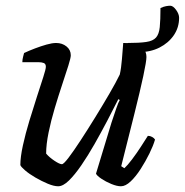

<svg xmlns="http://www.w3.org/2000/svg" viewBox="-20 -650 645 670"><path d="M464 -468Q455 -468 444 -470.5Q433 -473 424 -477L425 -500Q466 -500 490 -503.5Q514 -507 524.5 -519Q535 -531 537.5 -555.5Q540 -580 540 -622Q551 -627 559.5 -628.5Q568 -630 574 -630Q584 -630 594.5 -615.5Q605 -601 605 -588Q605 -554 586.5 -527Q568 -500 536.5 -484Q505 -468 464 -468ZM183 0Q168 0 146.5 -9Q125 -18 103.5 -30.5Q82 -43 67.5 -55.5Q53 -68 51 -74Q51 -102 60 -143Q69 -184 82.5 -228.5Q96 -273 109 -313Q122 -353 131 -381Q140 -409 140 -417Q140 -427 133 -430Q126 -433 114 -433H58Q58 -442 60.5 -451.5Q63 -461 64 -465Q81 -473 102 -481Q123 -489 142.5 -494.5Q162 -500 176 -500Q197 -500 212 -488Q227 -476 227 -457Q227 -448 218.5 -421Q210 -394 197 -355Q184 -316 171 -272.5Q158 -229 149.5 -187.5Q141 -146 141 -114Q152 -101 170 -89Q188 -77 196 -77Q202 -77 219.5 -100Q237 -123 261.5 -160.5Q286 -198 312.5 -241Q339 -284 362 -323.5Q385 -363 398 -390Q403 -412 405.5 -443.5Q408 -475 410 -500Q436 -500 454 -495Q472 -490 481.5 -479Q491 -468 491 -451Q491 -436 480 -384.5Q469 -333 449 -253Q429 -173 403 -70L414 -63Q425 -73 440.5 -93.5Q456 -114 471 -137Q486 -160 496 -176Q504 -176 511 -172Q518 -168 521 -163Q515 -142 501.5 -114.5Q488 -87 471 -60.5Q454 -34 436 -17Q418 0 402 0Q388 0 368.5 -8Q349 -16 333.5 -26.5Q318 -37 315 -44L369 -222Q378 -249 385.5 -271Q393 -293 398 -301L393 -304Q376 -270 354.5 -229Q333 -188 310 -147.5Q287 -107 264 -73.5Q241 -40 220.5 -20Q200 0 183 0Z"/></svg>

Font: Texturina 12pt
Style: Italic
Weight: 400
Italic angle: -11°
Designer: Guillermo Torres Carreño
Foundry: Omnibus-Type
Version: Version 1.002